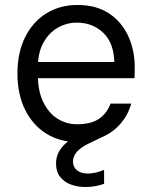

<svg xmlns="http://www.w3.org/2000/svg" viewBox="-20 -558 606 771"><path d="M289 12Q219 12 165 -22Q111 -56 80.5 -118Q50 -180 50 -263Q50 -346 80.5 -408Q111 -470 165.5 -504Q220 -538 291 -538Q367 -538 418 -504Q469 -470 495 -413Q521 -356 521 -288Q521 -278 521 -268Q521 -258 520 -244H113V-309H439Q437 -386 394.5 -426.5Q352 -467 289 -467Q247 -467 211.5 -446.5Q176 -426 154 -386Q132 -346 132 -286V-258Q132 -192 154 -147.5Q176 -103 211.5 -81Q247 -59 289 -59Q345 -59 377 -80.5Q409 -102 424 -142H507Q495 -98 465.5 -63Q436 -28 391.5 -8Q347 12 289 12ZM323 193Q293 193 266 183.5Q239 174 222 153Q205 132 205 98Q205 74 216 52.5Q227 31 252.5 10Q278 -11 321 -30L374 -53L395 -10L337 18Q302 35 287.5 53Q273 71 273 90Q273 113 289.5 126Q306 139 333 139Q347 139 364.5 135Q382 131 398 124V180Q382 186 362.5 189.5Q343 193 323 193Z"/></svg>

Font: DM Sans 9pt
Style: Regular
Weight: 400
Designer: Colophon Foundry, Jonny Pinhorn
Foundry: Colophon Foundry
Version: Version 4.004;gftools[0.9.30]